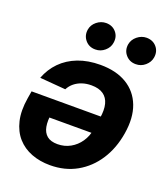

<svg xmlns="http://www.w3.org/2000/svg" viewBox="-140 -864 845 969"><g transform="rotate(20 282.0 -379.5)"><path d="M309 -556.4Q393.8 -556.4 450.8 -522Q507.9 -487.6 532.1 -424Q556.2 -360.4 541.8 -273.4Q528.1 -189.7 487.2 -126.7Q446.3 -63.7 383.6 -28.4Q320.9 6.8 241.1 6.8Q186.3 6.8 141.1 -10.6Q95.8 -28 64.8 -62.8Q33.9 -97.7 21.5 -149.9Q9.2 -202.1 20.5 -271.5L27.2 -311.7H488L472.6 -218.4H84.9L159.7 -241.6Q152.9 -200.1 158.4 -169.6Q163.9 -139.2 183.9 -122.5Q203.9 -105.9 240.4 -105.9Q278.1 -105.9 309.1 -123.2Q340.1 -140.5 360.6 -170.5Q381.1 -200.5 387.2 -238.1L397.9 -304.1Q405.3 -348.2 397.3 -379.5Q389.4 -410.7 365.6 -427.2Q341.9 -443.8 301.5 -443.8Q274.6 -443.8 252 -436.3Q229.3 -428.8 211.8 -414.7Q194.3 -400.6 183.3 -379.7L44.8 -391Q63.8 -441.4 100.3 -478.7Q136.9 -515.9 189.6 -536.2Q242.4 -556.4 309 -556.4ZM256.6 -620.3Q222.9 -620.1 202.4 -644.3Q181.9 -668.5 187.1 -701.6Q191.5 -728.2 213.8 -746.3Q236.1 -764.4 263.7 -764.6Q297.7 -764.4 317.8 -740.7Q337.9 -717 332.2 -683.4Q328.5 -657.5 306.5 -638.8Q284.5 -620.1 256.6 -620.3ZM473.6 -620.3Q440.4 -620.1 419.6 -644.1Q398.7 -668.1 404.1 -701.6Q408.9 -728.2 431.2 -746.3Q453.6 -764.4 480.7 -764.6Q515.1 -764.4 535.3 -740.7Q555.4 -717 549.8 -683.4Q545.5 -657.5 523.7 -638.8Q502 -620.1 473.6 -620.3Z"/></g></svg>

Font: Inter Tight
Style: Italic
Weight: 400
Italic angle: -9.39999°
Designer: Rasmus Andersson
Foundry: rsms
Version: Version 3.002